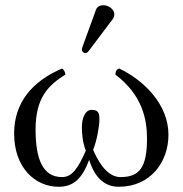

<svg xmlns="http://www.w3.org/2000/svg" viewBox="-20 -704 698 734"><path d="M375 -684C362 -684 351 -678 347 -667L295 -524C294 -521 293 -517 293 -514C293 -507 299 -501 307 -501C311 -501 316 -505 319 -509L411 -631C415 -636 417 -644 417 -649C417 -669 395 -684 375 -684ZM624 -189C624 -305 530 -397 436 -442C422.9 -439.1 422 -427.1 421 -419C525 -340 542 -247 542 -174C542 -64 513 -27 441 -27C401 -27 366 -62 336 -131C351 -168 360 -223 360 -247C360 -271 357 -284 330 -284C304 -284 293 -249 293 -218C293 -198 295 -161 308 -128C277 -57 254 -27 217 -27C143 -27 116 -97 116 -209C116 -331 165 -378 230 -419C229 -428.3 224.6 -438 217 -442C104 -394 34 -312 34 -194C34 -63 114 10 204 10C261 10 294 -21 321 -93C343 -21 383 10 434 10C556 10 624 -85 624 -189Z"/></svg>

Font: Libertinus Math
Style: Regular
Weight: 400
Designer: Philipp H. Poll
Foundry: Khaled Hosny
Version: Version 6.2